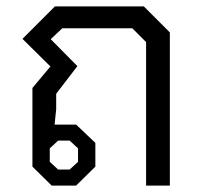

<svg xmlns="http://www.w3.org/2000/svg" viewBox="-20 -578 629 598"><path d="M81 -59V-304L137 -371L50 -457L151 -558H428L509 -477V0H435V-447L392 -490H174L138 -456L221 -372L155 -286V-238L150 -190H217L277 -133V-59L217 0H141ZM197 -50 223 -74V-116L197 -140H161L135 -116V-74L161 -50Z"/></svg>

Font: Chakra Petch
Style: Regular
Weight: 400
Designer: Katatrad Aksorn Co.,Ltd.
Foundry: Cadson Demak Co.,Ltd.
Version: Version 1.000; ttfautohint (v1.6)